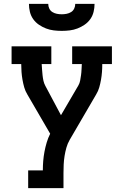

<svg xmlns="http://www.w3.org/2000/svg" viewBox="-20 -770 640 995"><path d="M126 205V113H202Q202 88 204 64Q206 40 210.5 16Q215 -8 222 -31.5Q229 -55 240 -77L122 -280Q111 -298 105.5 -317.5Q100 -337 96.5 -357Q93 -377 91.5 -397Q90 -417 90 -438H40V-530H246V-438H196Q197 -423 198 -409Q199 -395 200.5 -380.5Q202 -366 205 -352Q208 -338 215 -325L296 -173L386 -327Q393 -339 395.5 -353Q398 -367 400 -381Q402 -395 402.5 -409.5Q403 -424 404 -438H354V-530H560V-438H510Q510 -417 508.5 -397Q507 -377 503.5 -357Q500 -337 494.5 -317.5Q489 -298 478 -280L341 -45Q330 -26 324 -4.5Q318 17 314.5 39Q311 61 310 83Q309 105 309 127V205ZM300 -610Q279 -610 258.5 -612.5Q238 -615 218.5 -622.5Q199 -630 181.5 -642Q164 -654 152 -671Q140 -688 135 -708.5Q130 -729 130 -750H230Q230 -737 235.5 -725.5Q241 -714 251.5 -707.5Q262 -701 274.5 -698.5Q287 -696 300 -696Q313 -696 325.5 -698.5Q338 -701 348.5 -707.5Q359 -714 364.5 -725.5Q370 -737 370 -750H470Q470 -729 465 -708.5Q460 -688 448 -671Q436 -654 418.5 -642Q401 -630 381.5 -622.5Q362 -615 341.5 -612.5Q321 -610 300 -610Z"/></svg>

Font: Iosevka Curly Slab SmBdEx
Style: Regular
Weight: 600
Width: 7
Monospace: yes
Designer: Belleve Invis
Foundry: Belleve Invis
Version: Version 11.1.0; ttfautohint (v1.8.3)